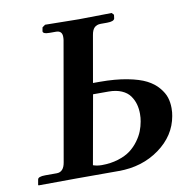

<svg xmlns="http://www.w3.org/2000/svg" viewBox="-75 -719 768 792"><g transform="rotate(-10 309.5 -323.0)"><path d="M258.8 -42Q275.4 -36.1 294.9 -36.1Q332.5 -36.1 364 -45.9Q395.5 -55.7 415.8 -71Q436 -86.4 450.9 -106.9Q465.8 -127.4 473.1 -146.5Q480.5 -165.5 483.9 -185.1Q486.8 -199.7 486.8 -216.8Q486.8 -238.3 481.7 -257.1Q476.6 -275.9 464.6 -293Q452.6 -310.1 429.7 -320.1Q406.7 -330.1 375 -330.1H310.1ZM229 -570.8Q230 -576.2 230 -585Q230 -610.8 204.1 -610.8H178.2Q148.4 -610.8 149.9 -623L152.8 -638.2L165 -647Q270 -645 306.2 -645L443.8 -647L452.1 -638.2L450.2 -623Q447.3 -610.8 418 -610.8H392.1Q375 -610.8 365.2 -601.3Q355.5 -591.8 352.1 -570.8L317.9 -376H346.2Q411.1 -376 460.9 -366.5Q510.7 -356.9 540 -341.8Q569.3 -326.7 587.6 -304.9Q606 -283.2 612.5 -262.5Q619.1 -241.7 619.1 -217.8Q619.1 -199.7 616.2 -185.1Q602.1 -104.5 529.8 -52.2Q457.5 0 359.9 0H182.1Q91.8 0 23.9 1L22 -1L25.9 -22.9Q27.3 -35.2 58.1 -35.2H106Q135.7 -35.2 142.1 -75.2Z"/></g></svg>

Font: Linux Libertine
Style: Bold Italic
Weight: 700
Italic angle: -11.5°
Designer: Philipp H. Poll
Foundry: Philipp H. Poll
Version: Version 4.0.5